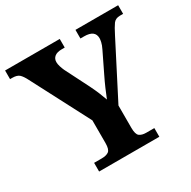

<svg xmlns="http://www.w3.org/2000/svg" viewBox="-159 -867 1012 1019"><g transform="rotate(-30 346.5 -357.0)"><path d="M533.2 -53.2V0H164.1V-53.2H210.9Q239.3 -53.2 254.2 -64.2Q269 -75.2 269 -113.8V-252.9L84 -607.9Q69.8 -636.2 56.2 -648.7Q42.5 -661.1 13.2 -661.1H0V-713.9H335V-661.1H317.9Q287.6 -661.1 272.7 -648.9Q257.8 -636.7 257.8 -616.2Q257.8 -603.5 262.5 -588.6Q267.1 -573.7 272.9 -561L347.2 -414.1Q362.8 -382.3 372.8 -357.9Q382.8 -333.5 391.1 -310.1Q401.4 -336.4 414.8 -367.4Q428.2 -398.4 444.8 -432.1L502.9 -551.8Q513.7 -573.7 516.8 -588.6Q520 -603.5 520 -611.8Q520 -661.1 454.1 -661.1H431.2V-713.9H692.9V-661.1H673.8Q646 -661.1 632.3 -642.6Q618.7 -624 598.1 -583L428.2 -252V-115.2Q428.2 -75.7 442.6 -64.5Q457 -53.2 483.9 -53.2Z"/></g></svg>

Font: Koh Santepheap
Style: Bold
Weight: 700
Designer: Danh Hong
Version: Version 2.002; ttfautohint (v1.8.3)